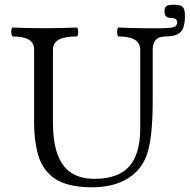

<svg xmlns="http://www.w3.org/2000/svg" viewBox="-20 -783 806 816"><path d="M370 13Q310 13 265.5 0Q221 -13 192 -40.5Q163 -68 147 -109Q137 -138 131 -177.5Q125 -217 125 -263V-572Q125 -601 102.5 -614.5Q80 -628 35 -628Q31 -628 29 -637.5Q27 -647 28.5 -656.5Q30 -666 35 -666Q103 -663 170 -663Q238 -663 305 -666Q310 -666 311.5 -656.5Q313 -647 311.5 -637.5Q310 -628 305 -628Q255 -628 230 -614.5Q205 -601 205 -572V-264Q205 -182 224 -128.5Q243 -75 282 -49Q321 -23 382 -23Q482 -23 529 -75.5Q576 -128 576 -238V-572Q576 -628 484 -628Q480 -628 478.5 -637.5Q477 -647 478.5 -656.5Q480 -666 484 -666Q543 -663 601 -663H661Q705 -663 719 -668Q733 -673 733 -688Q733 -696 727.5 -701Q722 -706 713 -706Q694 -706 686.5 -713Q679 -720 679 -736Q679 -751 687.5 -757Q696 -763 718 -763Q747 -763 756.5 -753.5Q766 -744 766 -716Q766 -683 758.5 -664Q751 -645 733 -636.5Q715 -628 683 -628Q629 -628 629 -572V-356Q629 -271 622 -210.5Q615 -150 599 -112Q586 -82 565 -59Q544 -36 515.5 -20Q487 -4 450.5 4.5Q414 13 370 13Z"/></svg>

Font: Junicode VF
Style: Regular
Weight: 400
Designer: Peter S. Baker
Version: Version 2.213